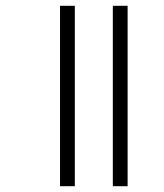

<svg xmlns="http://www.w3.org/2000/svg" viewBox="-20 -642 565 662"><path d="M369 -622H420V0H369ZM187 -622H238V0H187Z"/></svg>

Font: Noto Sans Devanagari UI Condensed Light
Style: Regular
Weight: 300
Width: 3
Designer: Jelle Bosma - Monotype Design Team
Foundry: Monotype Imaging Inc.
Version: Version 2.004; ttfautohint (v1.8.4.7-5d5b)